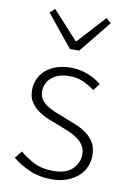

<svg xmlns="http://www.w3.org/2000/svg" viewBox="-85 -790 575 854"><g transform="rotate(10 202.5 -362.5)"><path d="M208 12Q154 12 109 -7.5Q64 -27 32 -54L58 -87Q89 -61 124 -43.5Q159 -26 211 -26Q268 -26 296.5 -54.5Q325 -83 325 -121Q325 -143 314.5 -160Q304 -177 287 -189Q270 -201 249.5 -210Q229 -219 208 -227Q181 -237 153.5 -248Q126 -259 104 -274.5Q82 -290 68.5 -311.5Q55 -333 55 -364Q55 -390 65 -413.5Q75 -437 95 -454.5Q115 -472 143.5 -482Q172 -492 210 -492Q248 -492 284.5 -478Q321 -464 347 -442L323 -411Q299 -429 272 -441.5Q245 -454 208 -454Q180 -454 160 -446.5Q140 -439 126.5 -427Q113 -415 106.5 -399Q100 -383 100 -367Q100 -346 109.5 -331.5Q119 -317 135 -306Q151 -295 171.5 -286.5Q192 -278 213 -270Q241 -259 269 -248Q297 -237 319.5 -221Q342 -205 356 -181.5Q370 -158 370 -123Q370 -96 359.5 -71.5Q349 -47 328 -28.5Q307 -10 277 1Q247 12 208 12ZM189 -573 72 -717 94 -737 208 -612H212L326 -737L348 -717L231 -573Z"/></g></svg>

Font: hySource Sans Pro Light
Style: Regular
Weight: 300
Designer: Paul D. Hunt
Foundry: Adobe Systems Incorporated
Version: Version 2.021;PS 2.000;hotconv 1.0.86;makeotf.lib2.5.63406